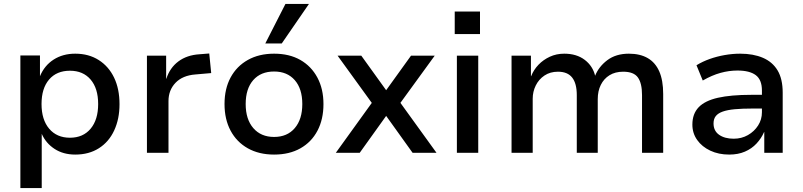

<svg xmlns="http://www.w3.org/2000/svg" viewBox="-20 -780 4097 980"><path d="M84 180V-497H184V-391Q207 -446 254 -476Q301 -506 364 -506Q433 -506 484 -473.5Q535 -441 562.5 -383.5Q590 -326 590 -248Q590 -173 563 -114.5Q536 -56 485 -23.5Q434 9 364 9Q303 9 258.5 -20Q214 -49 193 -97V180ZM337 -77Q404 -77 442.5 -123Q481 -169 481 -249Q481 -329 442.5 -374Q404 -419 337 -419Q269 -419 230.5 -374Q192 -329 192 -249Q192 -169 231 -123Q270 -77 337 -77Z M730 0V-496H828V-378H829Q847 -434 890.5 -466.5Q934 -499 998 -503L1048 -507L1058 -407L978 -400Q912 -395 876 -357.5Q840 -320 840 -264V0Z M1379 9Q1302 9 1245 -23Q1188 -55 1157 -113Q1126 -171 1126 -249Q1126 -327 1157 -384.5Q1188 -442 1245 -474Q1302 -506 1379 -506Q1457 -506 1513 -474Q1569 -442 1600 -384Q1631 -326 1631 -249Q1631 -171 1600.5 -113Q1570 -55 1513.5 -23Q1457 9 1379 9ZM1379 -81Q1446 -81 1484.5 -126Q1523 -171 1523 -249Q1523 -327 1484.5 -371Q1446 -415 1379 -415Q1311 -415 1272.5 -371Q1234 -327 1234 -249Q1234 -171 1273 -126Q1312 -81 1379 -81ZM1334 -558 1437 -760H1557L1418 -558Z M1694 0 1898 -283 1900 -224 1703 -496H1824L1955 -314H1947L2078 -496H2199L2002 -225L2005 -281L2208 0H2086L1947 -194H1955L1816 0Z M2301 -606V-721H2430V-606ZM2312 0V-496H2421V0Z M2591 0V-496H2690V-391H2691Q2704 -424 2728.5 -449.5Q2753 -475 2786.5 -490.5Q2820 -506 2860 -506Q2923 -506 2964.5 -474.5Q3006 -443 3018 -392H3017Q3036 -440 3080 -473Q3124 -506 3190 -506Q3247 -506 3286 -483.5Q3325 -461 3345 -415.5Q3365 -370 3365 -300V0H3257V-295Q3257 -355 3236 -384.5Q3215 -414 3161 -414Q3120 -414 3091 -396Q3062 -378 3046.5 -346.5Q3031 -315 3031 -274V0H2924V-295Q2924 -354 2900.5 -384Q2877 -414 2828 -414Q2788 -414 2759 -394.5Q2730 -375 2714.5 -343.5Q2699 -312 2699 -276V0Z M3702 9Q3648 9 3605.5 -11Q3563 -31 3538.5 -65.5Q3514 -100 3514 -144Q3514 -199 3546 -232.5Q3578 -266 3644.5 -281Q3711 -296 3815 -296H3885V-226H3820Q3768 -226 3730.5 -222.5Q3693 -219 3669 -210.5Q3645 -202 3633.5 -187.5Q3622 -173 3622 -150Q3622 -112 3650.5 -92Q3679 -72 3725 -72Q3765 -72 3797.5 -90.5Q3830 -109 3849.5 -139.5Q3869 -170 3869 -207V-318Q3869 -373 3837.5 -396.5Q3806 -420 3744 -420Q3701 -420 3657.5 -408Q3614 -396 3567 -369L3535 -447Q3566 -466 3602.5 -479Q3639 -492 3679 -499Q3719 -506 3758 -506Q3825 -506 3874 -485Q3923 -464 3949 -420.5Q3975 -377 3975 -307V0H3881V-106H3880Q3866 -74 3841.5 -47.5Q3817 -21 3782 -6Q3747 9 3702 9Z"/></svg>

Font: Nunito Sans 8pt SemiBold
Style: Regular
Weight: 600
Version: Version 3.101;gftools[0.9.27]